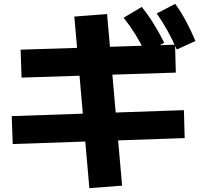

<svg xmlns="http://www.w3.org/2000/svg" viewBox="-20 -875 1040 997"><path d="M444 102 366 -789 536 -802 614 89ZM46 -127 41 -272 935 -303 939 -158ZM92 -472 87 -617 889 -643 893 -498ZM736 -600Q709 -654 682.5 -697Q656 -740 622 -783L716 -839Q750 -797 778 -751.5Q806 -706 833 -653ZM898 -618Q874 -672 849.5 -716Q825 -760 794 -805L890 -855Q922 -810 946.5 -764Q971 -718 995 -662Z"/></svg>

Font: M PLUS 2 Thin ExtraBold
Style: Regular
Weight: 800
Version: Version 1.001